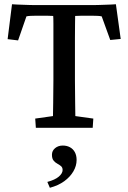

<svg xmlns="http://www.w3.org/2000/svg" viewBox="-20 -597 600 897"><path d="M521.5 -577.1 543.9 -415 495.1 -410.2 455.1 -520.5Q446.3 -522.5 436 -522.9Q425.8 -523.4 416 -523.4H381.8Q372.1 -523.4 357.4 -523.4Q342.8 -523.4 331.1 -522.5Q331.1 -514.6 330.6 -485.8Q330.1 -457 330.1 -417.5Q330.1 -377.9 330.1 -340.8V-221.7Q330.1 -162.1 331.1 -116.7Q332 -71.3 332 -54.7L416 -43L413.1 0H147.5L144.5 -43L227.5 -54.7Q227.5 -71.3 228.5 -116.7Q229.5 -162.1 229.5 -221.7V-340.8Q229.5 -377.9 229.5 -417.5Q229.5 -457 229.5 -485.8Q229.5 -514.6 228.5 -522.5Q217.8 -523.4 203.6 -523.4Q189.5 -523.4 178.7 -523.4H142.6Q132.8 -523.4 122.6 -522.9Q112.3 -522.5 103.5 -520.5L64.5 -408.2L15.6 -414.1L36.1 -577.1Q47.9 -576.2 61 -575.7Q74.2 -575.2 88.9 -574.7Q103.5 -574.2 117.7 -573.7Q131.8 -573.2 144.5 -573.2H414.1Q425.8 -573.2 439.9 -573.7Q454.1 -574.2 468.8 -574.7Q483.4 -575.2 497.1 -575.7Q510.7 -576.2 521.5 -577.1ZM212.9 280.3 201.2 252.9Q237.3 243.2 254.9 228Q272.5 212.9 272.5 197.3Q272.5 185.5 265.1 179.2Q257.8 172.9 247.6 167.5Q237.3 162.1 230 152.8Q222.7 143.6 222.7 126Q222.7 107.4 237.3 95.2Q252 83 273.4 83Q292 83 306.6 90.8Q321.3 98.6 329.6 113.8Q337.9 128.9 337.9 150.4Q337.9 177.7 322.8 203.6Q307.6 229.5 280.3 249.5Q252.9 269.5 212.9 280.3Z"/></svg>

Font: Crimson Pro Medium
Style: Regular
Weight: 500
Designer: Jacques Le Bailly
Foundry: Baron von Fonthausen
Version: Version 1.003